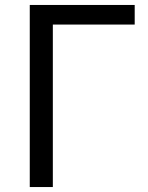

<svg xmlns="http://www.w3.org/2000/svg" viewBox="-20 -754 597 774"><path d="M100 0V-734H523V-655H193V0Z"/></svg>

Font: Source Han Sans SC
Style: Regular
Weight: 400
Designer: Ryoko NISHIZUKA 西塚涼子 (kana, bopomofo & ideographs); Paul D. Hunt (Latin, Greek & Cyrillic); Sandoll Communications 산돌커뮤니
Foundry: Adobe
Version: Version 2.002;hotconv 1.0.116;makeotfexe 2.5.65601; ttfautoh